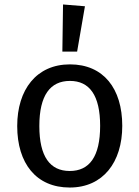

<svg xmlns="http://www.w3.org/2000/svg" viewBox="-20 -827 624 859"><path d="M57 -263C57 -96 142 12 292 12C441 12 527 -101 527 -264C527 -431 443 -539 293 -539C143 -539 57 -426 57 -263ZM293 -465C380 -465 428 -401 428 -264C428 -126 380 -62 292 -62C204 -62 156 -126 156 -263C156 -401 205 -465 293 -465ZM325 -596 360 -799 262 -807 259 -596Z"/></svg>

Font: FiraGO Unicode
Style: Regular
Weight: 400
Designer: bBox Type
Foundry: bBox Type GmbH
Version: Version 1.001;PS 001.001;hotconv 1.0.88;makeotf.lib2.5.64775